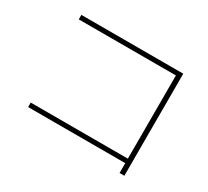

<svg xmlns="http://www.w3.org/2000/svg" viewBox="-142 -932 1284 1183"><g transform="rotate(30 500.0 -340.0)"><path d="M819 23V-47H128V-79H819V-671H128V-703H853V23Z"/></g></svg>

Font: M PLUS 2 ExtraLight
Style: Regular
Weight: 250
Designer: Coji Morishita
Foundry: UNDERFOREST DESIGN
Version: Version 1.001